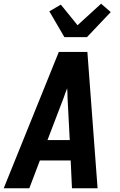

<svg xmlns="http://www.w3.org/2000/svg" viewBox="-29 -1015 649 1035"><path d="M-9 0 288 -735H442L497 0H359L352 -150H186L129 0ZM347 -260 335 -490Q335 -502 334.5 -514.5Q334 -527 333 -539Q328 -527 323.5 -514.5Q319 -502 315 -490L227 -260ZM318 -815 237 -954 299 -990 389 -879 516 -995 568 -950 440 -815Z"/></svg>

Font: Iosevka Aile Extrabold
Style: Italic
Weight: 800
Italic angle: -9°
Designer: Belleve Invis
Foundry: Belleve Invis
Version: Version 31.1.0; ttfautohint (v1.8.4)